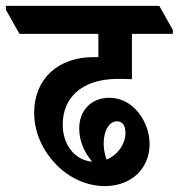

<svg xmlns="http://www.w3.org/2000/svg" viewBox="-76 -645 607 652"><path d="M280 -13C372 -13 432 -75 432 -155C432 -196 417 -234 394 -263C370 -293 336 -313 295 -313C233 -313 193 -269 193 -209C193 -169 208 -130 237 -96C178 -101 137 -153 137 -222C137 -319 209 -377 323 -377C342 -377 359 -377 372 -376V-530H511V-543L465 -625H-56V-612L-10 -530H258V-451C252 -451 247 -451 241 -451C122 -451 40 -378 40 -262C40 -194 70 -132 116 -85C160 -40 220 -13 280 -13ZM276 -157C276 -201 294 -233 322 -233C340 -233 350 -218 350 -194C350 -156 324 -119 286 -103C280 -120 276 -139 276 -157Z"/></svg>

Font: Noto Serif Devanagari Condensed
Style: Bold
Weight: 700
Width: 3
Designer: Universal Thirst, Indian Type Foundry and the Monotype Design Team
Foundry: Monotype Imaging Inc.
Version: Version 2.004